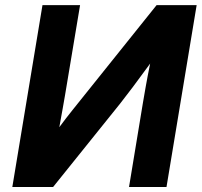

<svg xmlns="http://www.w3.org/2000/svg" viewBox="-20 -748 807 768"><path d="M646 0H496.1L551.8 -337.4Q555.7 -359.9 562.7 -400.4Q569.8 -440.9 580.6 -493.7Q542.5 -441.4 511 -399.4Q479.5 -357.4 460.4 -333.5L192.4 0H29.3L149.9 -727.5H300.3L240.2 -367.7Q236.8 -347.2 230.5 -312.3Q224.1 -277.3 217.3 -239.3Q243.7 -274.9 269.5 -307.1Q295.4 -339.4 311 -358.9L606.4 -727.5H766.6Z"/></svg>

Font: Inter Display
Style: Bold Italic
Weight: 700
Italic angle: -9.39999°
Designer: Rasmus Andersson
Foundry: rsms
Version: Version 4.000;git-a52131595